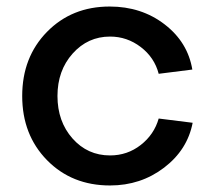

<svg xmlns="http://www.w3.org/2000/svg" viewBox="-20 -548 658 588"><path d="M569 -335 466 -322Q453 -372 411 -404Q369 -436 317 -436Q249 -436 202.5 -384Q156 -332 156 -254Q156 -176 202 -124Q248 -72 317 -72Q370 -72 411 -104Q452 -136 466 -185L570 -172Q554 -89 482.5 -34.5Q411 20 317 20Q200 20 124 -57.5Q48 -135 48 -254Q48 -373 124 -450.5Q200 -528 316 -528Q413 -528 484 -473.5Q555 -419 569 -335Z"/></svg>

Font: Metropolitano Medium
Style: Regular
Weight: 500
Designer: Fonts by Alex Slobzheninov & Chris M. Simpson / Changes by Cristiano Sobral
Foundry: Fonts by Alex Slobzheninov & Chris M. Simpson / Changes by Cristiano Sobral
Version: Version 1.00;August 30, 2020;FontCreator 13.0.0.2681 64-bit